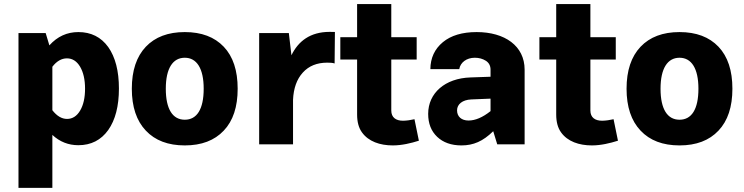

<svg xmlns="http://www.w3.org/2000/svg" viewBox="-20 -705 3633 938"><path d="M70.3 212.9H235.8V-45.9C272 -12.2 314.5 4.4 362.8 4.4C424.8 4.4 473.6 -20.5 508.8 -69.8C543.5 -119.1 561 -186.5 561 -272.5C561 -358.4 543.5 -425.8 508.8 -475.1C473.6 -523.9 424.8 -548.3 362.8 -548.3C307.6 -548.3 260.3 -526.9 221.2 -483.4L203.1 -543.5H70.3ZM307.1 -419.9C333.5 -419.9 355 -406.2 371.1 -379.4C387.2 -352.1 395.5 -316.4 395.5 -272C395.5 -228 387.7 -192.4 371.6 -165C355.5 -137.7 334 -124 307.6 -124C281.7 -124 257.8 -138.2 235.8 -166.5V-378.9C256.8 -406.2 280.8 -419.9 307.1 -419.9Z M882.8 -548.3C801.3 -548.3 737.8 -524.4 692.4 -476.6C647 -428.7 624 -360.4 624 -271.5C624 -183.1 647 -114.7 692.4 -66.9C737.8 -18.6 801.3 5.4 882.8 5.4C964.4 5.4 1027.8 -18.6 1073.2 -66.9C1118.7 -114.7 1141.1 -183.1 1141.1 -271.5C1141.1 -360.4 1118.7 -428.7 1073.2 -476.6C1027.8 -524.4 964.4 -548.3 882.8 -548.3ZM882.8 -422.9C940.9 -422.9 975.1 -371.1 975.1 -271.5C975.1 -171.4 941.9 -120.1 882.8 -120.1C823.7 -120.1 790 -171.4 790 -271.5C790 -371.1 824.2 -422.9 882.8 -422.9Z M1246.1 0H1411.6V-217.3C1414.1 -273.4 1429.7 -317.9 1459.5 -350.6C1488.8 -382.8 1528.3 -398.9 1578.6 -398.9C1591.8 -398.9 1604.5 -398.4 1614.7 -395L1616.2 -548.8C1607.9 -549.3 1599.1 -549.3 1590.8 -549.3C1495.1 -549.3 1437 -503.4 1403.8 -435.1L1391.1 -543.5H1246.1Z M2004.9 -122.6C1988.8 -118.7 1965.8 -115.2 1948.7 -115.2C1914.1 -115.2 1891.6 -131.3 1891.6 -165V-414.1H2015.6V-523.4H1891.6V-685.1H1724.6V-523.4H1642.6V-414.1H1724.6V-145.5C1724.6 -109.4 1732.4 -80.1 1748.5 -58.1C1780.3 -13.7 1836.4 5.4 1898.9 5.4C1943.4 5.4 1987.8 -5.4 2026.4 -17.6Z M2543 -364.7C2543 -481 2445.8 -548.3 2308.6 -548.3C2238.3 -548.3 2183.1 -531.7 2143.6 -499C2103.5 -465.8 2083 -421.9 2082.5 -367.2H2223.6C2229 -399.9 2259.3 -422.9 2299.8 -422.9C2319.8 -422.9 2337.9 -418 2353.5 -408.2C2368.7 -398.4 2376.5 -383.8 2376.5 -364.7V-330.1L2278.8 -326.7C2153.8 -322.8 2071.8 -250 2071.8 -148.9C2071.8 -101.6 2086.4 -64.5 2115.7 -36.6C2145 -8.8 2184.6 5.4 2234.4 5.4C2292.5 5.4 2339.4 -14.6 2389.6 -64L2409.2 0H2543ZM2212.9 -166C2212.9 -195.8 2239.3 -217.3 2282.2 -219.2L2376.5 -223.1V-162.1C2337.9 -131.3 2301.8 -116.2 2269 -116.2C2234.4 -116.2 2212.9 -135.3 2212.9 -166Z M2977.5 -122.6C2961.4 -118.7 2938.5 -115.2 2921.4 -115.2C2886.7 -115.2 2864.3 -131.3 2864.3 -165V-414.1H2988.3V-523.4H2864.3V-685.1H2697.3V-523.4H2615.2V-414.1H2697.3V-145.5C2697.3 -109.4 2705.1 -80.1 2721.2 -58.1C2752.9 -13.7 2809.1 5.4 2871.6 5.4C2916 5.4 2960.4 -5.4 2999 -17.6Z M3299.8 -548.3C3218.3 -548.3 3154.8 -524.4 3109.4 -476.6C3064 -428.7 3041 -360.4 3041 -271.5C3041 -183.1 3064 -114.7 3109.4 -66.9C3154.8 -18.6 3218.3 5.4 3299.8 5.4C3381.3 5.4 3444.8 -18.6 3490.2 -66.9C3535.6 -114.7 3558.1 -183.1 3558.1 -271.5C3558.1 -360.4 3535.6 -428.7 3490.2 -476.6C3444.8 -524.4 3381.3 -548.3 3299.8 -548.3ZM3299.8 -422.9C3357.9 -422.9 3392.1 -371.1 3392.1 -271.5C3392.1 -171.4 3358.9 -120.1 3299.8 -120.1C3240.7 -120.1 3207 -171.4 3207 -271.5C3207 -371.1 3241.2 -422.9 3299.8 -422.9Z"/></svg>

Font: Estedad ExtraBold
Style: Regular
Weight: 800
Designer: Amin Abedi
Version: Version 7.3